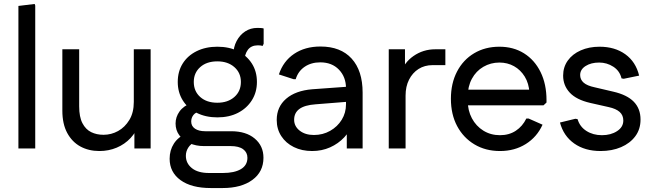

<svg xmlns="http://www.w3.org/2000/svg" viewBox="-20 -750 3289 970"><path d="M73 0V-720L155 -730L158 -722V0Z M741 -501V0H659V-141L683 -126Q669 -84 639.5 -52.5Q610 -21 569.5 -4Q529 13 482 13Q428 13 386 -10Q344 -33 319.5 -78.5Q295 -124 295 -191V-501H380V-213Q380 -159 396.5 -127.5Q413 -96 440.5 -82.5Q468 -69 503 -69Q542 -69 576.5 -88Q611 -107 633.5 -144Q656 -181 656 -235V-501Z M1045 200Q947 200 892 160Q837 120 837 52Q837 9 858.5 -24.5Q880 -58 922 -76L965 -33Q943 -23 931 -4Q919 15 919 37Q919 75 949.5 99.5Q980 124 1036 124H1106Q1164 124 1197 104.5Q1230 85 1230 47Q1230 20 1208.5 4Q1187 -12 1145 -12H1010Q970 -12 937.5 -26.5Q905 -41 886 -66.5Q867 -92 867 -126Q867 -159 887 -187Q907 -215 949 -231L996 -189Q969 -184 957.5 -169.5Q946 -155 946 -136Q946 -113 965 -100Q984 -87 1017 -87H1148Q1223 -87 1267 -50Q1311 -13 1311 47Q1311 118 1255 159Q1199 200 1105 200ZM1078 -157Q1019 -157 973.5 -180Q928 -203 903 -243.5Q878 -284 878 -336Q878 -389 903 -429Q928 -469 973.5 -491.5Q1019 -514 1078 -514Q1138 -514 1182.5 -491.5Q1227 -469 1252.5 -429Q1278 -389 1278 -336Q1278 -284 1252.5 -243.5Q1227 -203 1182.5 -180Q1138 -157 1078 -157ZM1078 -231Q1131 -231 1164 -260Q1197 -289 1197 -336Q1197 -382 1164 -411Q1131 -440 1078 -440Q1024 -440 991.5 -411Q959 -382 959 -336Q959 -289 991.5 -260Q1024 -231 1078 -231ZM1215 -438 1159 -473Q1159 -512 1175.5 -543Q1192 -574 1219 -591.5Q1246 -609 1280 -609Q1288 -609 1297.5 -608.5Q1307 -608 1312 -606V-529L1307 -518Q1297 -521 1283 -521Q1249 -521 1232 -498Q1215 -475 1215 -438Z M1557 13Q1505 13 1464.5 -7Q1424 -27 1401 -62.5Q1378 -98 1378 -144Q1378 -210 1425.5 -251Q1473 -292 1557 -299L1750 -313V-237L1574 -223Q1519 -219 1492.5 -199.5Q1466 -180 1466 -145Q1466 -112 1494 -90Q1522 -68 1566 -68Q1611 -68 1648 -89Q1685 -110 1706.5 -145Q1728 -180 1728 -223V-304Q1728 -361 1692.5 -398Q1657 -435 1598 -435Q1552 -435 1519 -412.5Q1486 -390 1474 -350H1463L1389 -374Q1411 -441 1466 -478Q1521 -515 1599 -515Q1701 -515 1756.5 -454Q1812 -393 1812 -282V0H1732V-146L1762 -130Q1750 -89 1719.5 -56.5Q1689 -24 1647.5 -5.5Q1606 13 1557 13Z M1944 0V-501H2026V-360L2002 -375Q2020 -433 2069 -467Q2118 -501 2179 -501H2230V-421H2166Q2125 -421 2094.5 -401.5Q2064 -382 2046.5 -347.5Q2029 -313 2029 -267V0Z M2506 13Q2433 13 2377 -20.5Q2321 -54 2289.5 -113Q2258 -172 2258 -251Q2258 -329 2289 -388.5Q2320 -448 2375.5 -481Q2431 -514 2503 -514Q2574 -514 2627.5 -480.5Q2681 -447 2711 -386Q2741 -325 2741 -244V-232L2726 -218H2305V-297H2695L2655 -281Q2652 -329 2631 -363Q2610 -397 2577 -415.5Q2544 -434 2503 -434Q2459 -434 2422 -412.5Q2385 -391 2364 -352Q2343 -313 2343 -262V-242Q2343 -192 2364 -152.5Q2385 -113 2422 -90Q2459 -67 2506 -67Q2552 -67 2586 -89.5Q2620 -112 2639 -151H2651L2721 -120Q2693 -58 2636.5 -22.5Q2580 13 2506 13Z M3014 13Q2935 13 2881 -25Q2827 -63 2809 -131L2887 -150L2898 -148Q2909 -110 2942.5 -88.5Q2976 -67 3021 -67Q3066 -67 3097.5 -87.5Q3129 -108 3129 -141Q3129 -168 3110.5 -184.5Q3092 -201 3055 -209L2962 -230Q2892 -246 2858.5 -282Q2825 -318 2825 -368Q2825 -411 2848.5 -444Q2872 -477 2914 -495.5Q2956 -514 3009 -514Q3086 -514 3139 -476Q3192 -438 3209 -368L3131 -352L3120 -354Q3111 -392 3078.5 -413Q3046 -434 3007 -434Q2966 -434 2938.5 -416.5Q2911 -399 2911 -371Q2911 -348 2928.5 -332.5Q2946 -317 2984 -309L3078 -287Q3148 -271 3182 -236Q3216 -201 3216 -146Q3216 -97 3189.5 -61.5Q3163 -26 3117.5 -6.5Q3072 13 3014 13Z"/></svg>

Font: Fustat Medium
Style: Regular
Weight: 500
Designer: Mohamed Gaber, Khaled Hosny, Laura Garcia Mut
Foundry: Kief Type Foundry, Alif Type Foundry, Hard Type Foundry
Version: Version 1.007